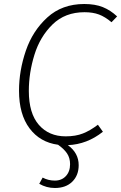

<svg xmlns="http://www.w3.org/2000/svg" viewBox="-20 -714 605 959"><path d="M124 -260Q124 -148 174 -90.5Q224 -33 308 -33Q358 -33 394.5 -47.5Q431 -62 469 -91L494 -56Q415 7 319 11Q373 50 373 111Q373 162 341 193.5Q309 225 254 225Q212 225 176 204L193 173Q221 188 254 188Q288 188 309 165.5Q330 143 330 106Q330 75 315 52.5Q300 30 270 9Q180 -3 127.5 -73Q75 -143 75 -261Q75 -361 109 -460.5Q143 -560 216.5 -627Q290 -694 401 -694Q455 -694 493.5 -678.5Q532 -663 565 -632L537 -603Q505 -630 474.5 -641.5Q444 -653 402 -653Q305 -653 242.5 -592Q180 -531 152 -440.5Q124 -350 124 -260Z"/></svg>

Font: Fira Sans ExtraLight
Style: Italic
Weight: 275
Italic angle: -8°
Designer: Carrois Corporate & Edenspiekermann AG
Foundry: Carrois Corporate GbR & Edenspiekermann AG
Version: Version 4.203